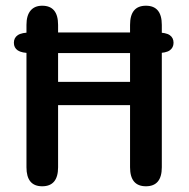

<svg xmlns="http://www.w3.org/2000/svg" viewBox="-20 -644 659 671"><path d="M28.5 -494.5Q28.5 -512 42.2 -521.2Q56 -530.5 88.5 -530.5H527Q560 -530.5 573.2 -521.2Q586.5 -512 586.5 -494.5Q586.5 -477.5 573.2 -468Q560 -458.5 527 -458.5H88.5Q56 -458.5 42.2 -467.8Q28.5 -477 28.5 -494.5ZM434.5 -557Q434.5 -624 490 -624Q545.5 -624 545.5 -557V-59.5Q545.5 7 490 7Q434.5 7 434.5 -59.5V-276.5H183V-59.5Q183 7 127.5 7Q72.5 7 72.5 -59.5V-557Q72.5 -590 86.8 -607Q101 -624 127.5 -624Q183 -624 183 -557V-358H434.5Z"/></svg>

Font: Sono Monospace Medium
Style: Regular
Weight: 500
Designer: Tyler Finck
Foundry: Tyler Finck
Version: Version 2.112